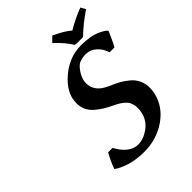

<svg xmlns="http://www.w3.org/2000/svg" viewBox="-229 -933 1067 1067"><g transform="rotate(-45 305.0 -399.5)"><path d="M279.8 -43Q323.2 -43 365.2 -73.7Q407.2 -104.5 418 -154.8Q421.9 -170.9 421.9 -188Q421.9 -228 401.1 -250.7Q380.4 -273.4 340.8 -292Q310.5 -306.2 289.1 -319.1Q267.6 -332 245.1 -350.8Q222.7 -369.6 210.9 -393.8Q199.2 -418 199.2 -446.8Q199.2 -466.3 203.1 -483.9Q214.8 -532.7 258.3 -576.4Q301.8 -620.1 354 -641.1Q395.5 -658.2 445.8 -658.2Q481 -658.2 510.7 -653.1Q540.5 -647.9 557.9 -640.4Q575.2 -632.8 587.4 -625.5Q599.6 -618.2 604.5 -613.3L608.9 -607.9L609.9 -606Q582.5 -542.5 567.9 -518.1H529.8Q519 -555.2 491.2 -580.1Q463.4 -605 429.2 -605Q398.4 -605 372.1 -592.8H373Q356.4 -583.5 339.8 -558.8Q323.2 -534.2 316.9 -507.8Q304.2 -423.8 400.9 -384.8H399.9Q430.2 -372.6 453.4 -359.6Q476.6 -346.7 500 -327.1Q523.4 -307.6 536.1 -281Q548.8 -254.4 548.8 -222.2Q548.8 -201.2 544.9 -182.1Q525.9 -96.2 449.5 -43.2Q373 9.8 274.9 9.8Q240.2 9.8 208.7 4.6Q177.2 -0.5 156.7 -7.8Q136.2 -15.1 120.6 -22.5Q105 -29.8 97.7 -35.2L90.8 -40L89.8 -41Q103.5 -81.1 130.9 -130.9H166Q186.5 -90.8 215.8 -66.9Q245.1 -43 279.8 -43ZM435.1 -682.1 421.9 -684.1Q394.5 -730 340.8 -779.8L370.1 -809.1Q436 -779.3 469.2 -750Q527.3 -785.2 590.8 -809.1L606.9 -779.8Q546.4 -740.7 484.9 -682.1Z"/></g></svg>

Font: Linear Smooth
Style: Bold Italic
Weight: 700
Designer: Philipp H. Poll, Flanker
Foundry: Philipp H. Poll, reworked by Flanker
Version: Version 1.061 | FøM Fix